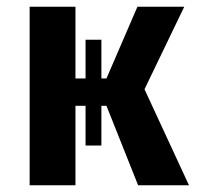

<svg xmlns="http://www.w3.org/2000/svg" viewBox="-20 -550 591 570"><path d="M409 -285 541 0H390L296 -236H281V-118H234V-236H204V0H68V-530H204V-317H234V-432H281V-317H296L388 -530H527Z"/></svg>

Font: FiraGO SemiBold
Style: Regular
Weight: 600
Designer: bBox Type
Foundry: bBox Type GmbH
Version: Version 1.001;PS 001.001;hotconv 1.0.88;makeotf.lib2.5.64775